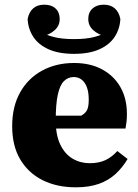

<svg xmlns="http://www.w3.org/2000/svg" viewBox="-20 -785 590 820"><path d="M304 15Q223 15 162 -15.5Q101 -46 66.5 -104Q32 -162 32 -246Q32 -330 66 -390.5Q100 -451 160 -483.5Q220 -516 296 -516Q366 -516 416.5 -488.5Q467 -461 494.5 -412.5Q522 -364 522 -299Q522 -280 520.5 -266Q519 -252 516 -236H147V-291H327Q346 -302 352.5 -316.5Q359 -331 359 -359Q359 -391 351 -412.5Q343 -434 328.5 -445Q314 -456 295 -456Q271 -456 253.5 -439Q236 -422 227 -381.5Q218 -341 218 -270Q218 -208 237.5 -167.5Q257 -127 290 -107.5Q323 -88 363 -88Q403 -88 431 -101.5Q459 -115 481 -140L525 -106Q503 -69 473 -41.5Q443 -14 401.5 0.5Q360 15 304 15ZM296 -555Q231 -555 187.5 -574.5Q144 -594 122 -628Q100 -662 98 -704Q104 -734 122 -749.5Q140 -765 169 -765Q200 -765 217.5 -748.5Q235 -732 235 -704Q235 -675 213.5 -656Q192 -637 162 -630L148 -652Q175 -636 209.5 -627Q244 -618 296 -618Q348 -618 382.5 -627Q417 -636 444 -652L430 -630Q400 -637 378.5 -656Q357 -675 357 -704Q357 -732 375 -748.5Q393 -765 423 -765Q452 -765 470 -749.5Q488 -734 494 -704Q492 -662 470 -628Q448 -594 404.5 -574.5Q361 -555 296 -555Z"/></svg>

Font: Source Serif 4 ExtraBold
Style: Regular
Weight: 800
Designer: Frank Grießhammer
Foundry: Adobe Systems Incorporated
Version: Version 4.004;hotconv 1.0.116;makeotfexe 2.5.65601